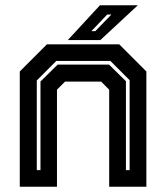

<svg xmlns="http://www.w3.org/2000/svg" viewBox="-20 -708 630 728"><path d="M55 0V-437L158 -540H432L535 -437V0H394V-368L363.5 -398.5H226.5L196 -368V0ZM119.5 -63H133.5V-399L198.5 -463H393.5L457.5 -400V-63H471.5V-404L398.5 -477H193.5L119.5 -403ZM237 -556 359 -688H502.5L360.5 -556ZM326.5 -590H341.5L402.5 -653H386.5Z"/></svg>

Font: Tourney Thin
Style: Bold
Weight: 700
Version: Version 1.015